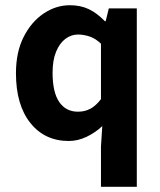

<svg xmlns="http://www.w3.org/2000/svg" viewBox="-20 -527 610 734"><path d="M366 187V33L371 -45Q346 -21 312 -4.5Q278 12 243 12Q151 12 96 -57Q41 -126 41 -247Q41 -328 70.5 -386Q100 -444 147 -475.5Q194 -507 247 -507Q288 -507 319.5 -492Q351 -477 381 -446H384L396 -495H503V187ZM278 -100Q304 -100 325 -111Q346 -122 366 -148V-360Q345 -380 322.5 -387.5Q300 -395 278 -395Q252 -395 230 -378.5Q208 -362 194.5 -329.5Q181 -297 181 -249Q181 -174 206.5 -137Q232 -100 278 -100Z"/></svg>

Font: Assistant ExtraLight
Style: Bold
Weight: 700
Version: Version 3.000